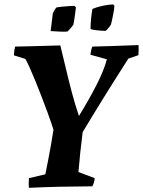

<svg xmlns="http://www.w3.org/2000/svg" viewBox="-20 -868 665 894"><path d="M114.4 6.6Q113.4 -5 113.7 -16.2Q113.9 -27.5 114.9 -38.5L191.2 -56.4Q197.2 -85.2 203.5 -118.8Q209.8 -152.3 216.7 -189.5Q223.5 -226.7 229 -264Q218.3 -297.7 204.2 -336.6Q190.1 -375.5 175 -414.5Q160 -453.5 145.5 -489Q131 -524.6 118.7 -552Q106.4 -579.4 98.2 -593.6L45.1 -610.2Q45.1 -620.7 46.6 -631.7Q48.1 -642.7 50.1 -651.1Q82.5 -651.6 119.9 -652.6Q157.3 -653.6 194.1 -654.6Q231 -655.6 260.8 -656.6Q273 -608.7 286.3 -551.2Q299.6 -493.7 315.1 -435.6Q330.7 -377.4 347.5 -327.8Q394 -403.4 428.6 -470.9Q463.3 -538.3 477.7 -591.9L400.9 -613.1Q402.4 -623.1 404.4 -632.9Q406.4 -642.7 409.9 -651.1Q450.6 -652.1 489.8 -653.3Q529 -654.6 563.7 -655.9Q598.4 -657.2 625 -658.2Q625.5 -646.2 625.5 -634.7Q625.5 -623.2 624.5 -611.2L577.6 -595Q568.2 -580.4 549.8 -551.5Q531.4 -522.6 507.9 -485.4Q484.3 -448.2 459 -407.1Q433.6 -366 409.1 -326Q384.7 -286 364.9 -252.8Q358.9 -205.5 354 -159.8Q349.2 -114.2 345.2 -67L421.1 -38.5Q420.1 -28.5 417.6 -19.5Q415.1 -10.5 410.1 -0.5Q334 0 259.4 1.5Q184.9 3 114.4 6.6ZM215.8 -723.3 226.1 -806.2Q229 -812.6 233.2 -820Q237.5 -827.5 241.9 -832.8Q248.8 -834.8 263.5 -836.3Q278.3 -837.8 295.8 -839.2Q313.3 -840.7 326.6 -840.7L333.6 -833.7Q332.6 -824.2 330.2 -806.8Q327.7 -789.3 325.5 -773.6Q323.3 -757.9 321.8 -753.5Q318.3 -747.6 309.2 -736.9Q300 -726.3 294.7 -721.4Q281.4 -719.5 258.5 -720.9Q235.6 -722.2 215.8 -723.3ZM401.6 -732.8Q401.5 -755.4 404.2 -782Q407 -808.6 410.5 -826.6Q431.9 -835.4 456.8 -840.8Q481.7 -846.1 507.1 -847.6L512.6 -841Q511.6 -823.8 507.8 -805.1Q504.1 -786.4 501.2 -772.4Q498.2 -758.4 496.7 -754Q495.2 -751 490.3 -744.3Q485.4 -737.7 480 -731.8Q474.6 -726 472.1 -724.4Q465.2 -724.4 451.6 -725.1Q438.1 -725.9 424.2 -727.8Q410.4 -729.8 401.6 -732.8Z"/></svg>

Font: Labrada
Style: Italic
Weight: 400
Italic angle: -7°
Designer: Mercedes Jáuregui
Foundry: Omnibus-Type Team
Version: Version 1.000